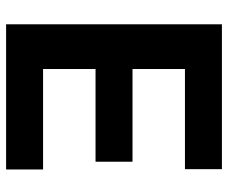

<svg xmlns="http://www.w3.org/2000/svg" viewBox="-79 -668 747 629"><g transform="rotate(90 294.5 -353.5)"><path d="M59.6 -707H534.2V-585.9H206.1V-414.1H509.8V-293H206.1V-121.1H535.2V0H59.6Z"/></g></svg>

Font: Pretendard JP
Style: Bold
Weight: 700
Designer: Base glyphs from Inter by Rasmus Andersson; Hangeul glyphs from Noto Sans CJK(Source Han Sans) by Jang Soo-young and Kan
Foundry: Kil Hyung-jin
Version: Version 1.309